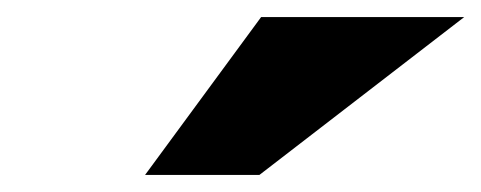

<svg xmlns="http://www.w3.org/2000/svg" viewBox="-20 -862 564 225"><path d="M150 -657H284L524 -842H286Z"/></svg>

Font: Geom Black
Style: Bold Italic
Weight: 900
Italic angle: -10°
Version: Version 1.102